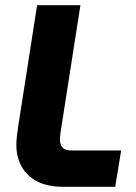

<svg xmlns="http://www.w3.org/2000/svg" viewBox="-20 -720 523 740"><path d="M225 0Q162 0 122 -21.5Q82 -43 62.5 -79.5Q43 -116 43 -161Q43 -178 45.5 -198.5Q48 -219 50 -232L123 -700H290L214 -214Q213 -206 212 -197.5Q211 -189 211 -182Q211 -164 220.5 -152Q230 -140 257 -140H447L424 0Z"/></svg>

Font: MuseoModerno
Style: Bold Italic
Weight: 700
Italic angle: -9°
Designer: Pablo Cosgaya, Héctor Gatti, Marcela Romero, and the Authors of The MuseoModerno Project.
Foundry: Omnibus-Type Team
Version: Version 1.003